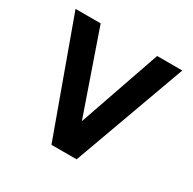

<svg xmlns="http://www.w3.org/2000/svg" viewBox="-125 -669 804 799"><g transform="rotate(30 276.5 -270.0)"><path d="M337 0H216L20 -540H140.7L276.5 -148.5L412.2 -540H533Z"/></g></svg>

Font: Manrope Variable Light
Style: Regular
Weight: 200
Designer: Mikhail Sharanda
Foundry: Mikhail Sharanda
Version: Version 4.505